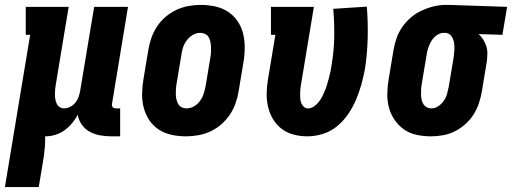

<svg xmlns="http://www.w3.org/2000/svg" viewBox="-52 -548 2088 783"><path d="M-32 215 71 -406H53V-520H228L176 -206Q174 -196 173 -185.5Q172 -175 172 -164.5Q172 -154 173.5 -144.5Q175 -135 179 -126Q183 -117 191 -111.5Q199 -106 209 -106Q222 -106 234.5 -112.5Q247 -119 255.5 -129.5Q264 -140 268.5 -153Q273 -166 275 -178L332 -520H470L405 -126Q404 -122 404.5 -118Q405 -114 407.5 -111Q410 -108 413.5 -107Q417 -106 421 -106H438V8H402Q379 8 356.5 4Q334 0 314.5 -10.5Q295 -21 282 -39Q269 -57 265 -80Q255 -61 241 -44.5Q227 -28 210 -16Q193 -4 173 2Q153 8 133 8H132Q133 32 130.5 57Q128 82 124 107L106 215Z M707 8Q677 8 648.5 2Q620 -4 596.5 -19Q573 -34 557.5 -57Q542 -80 534.5 -107.5Q527 -135 527.5 -165Q528 -195 533 -225L553 -345Q557 -369 565.5 -393.5Q574 -418 588.5 -440Q603 -462 623.5 -479.5Q644 -497 668 -508Q692 -519 717 -523.5Q742 -528 766 -528Q796 -528 824.5 -522Q853 -516 876.5 -501Q900 -486 916 -463Q932 -440 939 -412.5Q946 -385 946 -355Q946 -325 941 -295L921 -175Q917 -151 908.5 -126.5Q900 -102 885 -80Q870 -58 850 -40.5Q830 -23 806 -12Q782 -1 756.5 3.5Q731 8 707 8ZM708 -106Q724 -106 738.5 -114Q753 -122 763 -135.5Q773 -149 778 -164Q783 -179 786 -194L806 -314Q808 -325 808.5 -335.5Q809 -346 808.5 -356.5Q808 -367 806 -377.5Q804 -388 799 -396.5Q794 -405 784.5 -409.5Q775 -414 765 -414Q749 -414 735 -406Q721 -398 710.5 -384.5Q700 -371 695 -356Q690 -341 688 -326L668 -206Q666 -195 665.5 -184.5Q665 -174 665 -163.5Q665 -153 667.5 -142.5Q670 -132 675 -123.5Q680 -115 689 -110.5Q698 -106 708 -106Z M1202 8Q1173 8 1146 1Q1119 -6 1097.5 -22Q1076 -38 1062 -61Q1048 -84 1041.5 -111Q1035 -138 1035.5 -167Q1036 -196 1041 -225L1071 -406H1053V-520H1228L1176 -206Q1174 -196 1173 -186Q1172 -176 1172 -166Q1172 -156 1172.5 -146.5Q1173 -137 1176.5 -128Q1180 -119 1187 -112.5Q1194 -106 1204 -106Q1217 -106 1228.5 -114Q1240 -122 1248.5 -133Q1257 -144 1263 -156Q1269 -168 1274 -180.5Q1279 -193 1282.5 -205.5Q1286 -218 1289.5 -230.5Q1293 -243 1295.5 -255.5Q1298 -268 1300 -281Q1310 -339 1311 -397Q1312 -455 1307 -512L1444 -521Q1449 -458 1447.5 -393.5Q1446 -329 1436 -265Q1430 -234 1421.5 -203Q1413 -172 1400 -141.5Q1387 -111 1368 -83Q1349 -55 1323 -33.5Q1297 -12 1265 -2Q1233 8 1202 8Z M1706 8Q1676 8 1647.5 2Q1619 -4 1596.5 -19.5Q1574 -35 1558 -58Q1542 -81 1534.5 -108Q1527 -135 1527.5 -165Q1528 -195 1533 -225L1553 -345Q1557 -369 1565.5 -393Q1574 -417 1589 -438.5Q1604 -460 1624 -477Q1644 -494 1668 -505Q1692 -516 1716.5 -522Q1741 -528 1765 -528H1781L2016 -520L1997 -406L1900 -409Q1911 -399 1919 -386Q1927 -373 1931.5 -358.5Q1936 -344 1935.5 -328Q1935 -312 1933 -295L1913 -175Q1909 -151 1901 -127Q1893 -103 1879.5 -81.5Q1866 -60 1846 -42Q1826 -24 1803 -12.5Q1780 -1 1755 3.5Q1730 8 1706 8ZM1707 -106Q1722 -106 1735.5 -115Q1749 -124 1758 -137Q1767 -150 1771 -164.5Q1775 -179 1778 -194L1798 -314Q1800 -329 1801 -344.5Q1802 -360 1799.5 -374.5Q1797 -389 1788.5 -401Q1780 -413 1765 -414H1758Q1743 -414 1729.5 -404.5Q1716 -395 1708 -382Q1700 -369 1695 -354.5Q1690 -340 1688 -326L1668 -206Q1666 -195 1665.5 -184.5Q1665 -174 1665 -163.5Q1665 -153 1667 -143Q1669 -133 1674 -124.5Q1679 -116 1687.5 -111Q1696 -106 1707 -106Z"/></svg>

Font: Iosevka Curly Slab Heavy
Style: Italic
Weight: 900
Italic angle: -9°
Monospace: yes
Designer: Belleve Invis
Foundry: Belleve Invis
Version: Version 22.1.2; ttfautohint (v1.8.4)